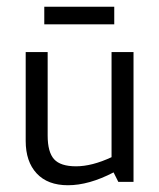

<svg xmlns="http://www.w3.org/2000/svg" viewBox="-20 -538 470 568"><path d="M56 0ZM205 -46Q252 -46 310 -73V-384H375V0H330L316 -28Q243 10 181 10Q121 10 88.5 -25Q56 -60 56 -121V-384H121V-137Q121 -88 140 -67Q159 -46 205 -46ZM318 -466H111V-518H318Z"/></svg>

Font: Cambay Devanagari
Style: Regular
Weight: 400
Designer: Pooja Saxena
Foundry: Pooja Saxena
Version: Version 1.180;PS 001.180;hotconv 1.0.70;makeotf.lib2.5.58329